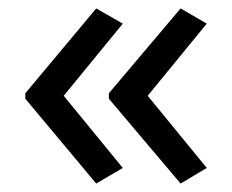

<svg xmlns="http://www.w3.org/2000/svg" viewBox="-20 -735 549 455"><path d="M40 -514 208 -715 271 -679 131 -508 271 -337 208 -300 40 -501ZM238 -514 408 -715 470 -679 330 -508 470 -337 408 -300 238 -501Z"/></svg>

Font: Noto Sans Khmer UI
Style: Regular
Weight: 400
Designer: Danh Hong and the Monotype Design Team
Foundry: Monotype Imaging Inc.
Version: Version 2.002